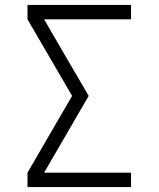

<svg xmlns="http://www.w3.org/2000/svg" viewBox="-20 -755 640 775"><path d="M91 0V-58L271 -368L91 -677V-735H509V-677H158L248 -522L338 -368L158 -58H509V0Z"/></svg>

Font: Iosevka Light Extended
Style: Regular
Weight: 300
Width: 7
Monospace: yes
Designer: Belleve Invis
Foundry: Belleve Invis
Version: Version 32.5.0; ttfautohint (v1.8.4)